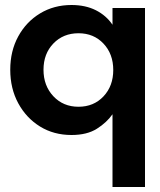

<svg xmlns="http://www.w3.org/2000/svg" viewBox="-20 -528 642 768"><path d="M430 220V-71Q407 -38 367.5 -13Q328 12 266 12Q195 12 140 -22Q85 -56 53 -115Q21 -174 21 -249Q21 -324 53 -382.5Q85 -441 140.5 -474.5Q196 -508 266 -508Q322 -508 363.5 -487Q405 -466 430 -429V-496H560V220ZM294 -101Q355 -101 394 -142.5Q433 -184 433 -248Q433 -312 394 -353.5Q355 -395 294 -395Q233 -395 193.5 -354Q154 -313 154 -249Q154 -185 193.5 -143Q233 -101 294 -101Z"/></svg>

Font: HostGroteskBold
Style: Bold
Weight: 700
Designer: Doukan Karapınar based on Poppins by Indian Type Foundry, Jonny Pinhorn
Foundry: Element Type
Version: Version 1.001; ttfautohint (v1.8.4.7-5d5b)